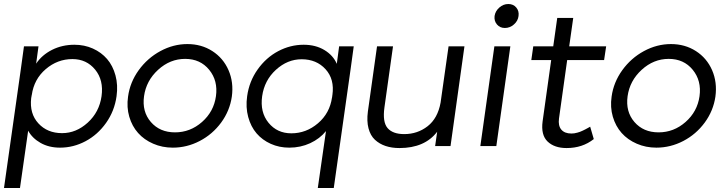

<svg xmlns="http://www.w3.org/2000/svg" viewBox="-20 -732 3634 962"><path d="M172.9 -500 161.1 -413.1Q189.9 -456.5 240.7 -482.2Q291.5 -507.8 353 -507.8Q402.8 -507.8 445.3 -488.8Q487.8 -469.7 516.6 -436.3Q545.4 -402.8 558.6 -354.2Q571.8 -305.7 564 -250Q553.7 -175.8 511.5 -116.2Q469.2 -56.6 408.4 -24.4Q347.7 7.8 280.8 7.8Q225.1 7.8 183.3 -15.9Q141.6 -39.6 121.1 -77.1L80.1 210H0L84 -382.8L100.1 -500ZM136.2 -240.2Q127.4 -162.6 172.4 -113.8Q217.3 -64.9 291 -64.9Q361.8 -64.9 419.7 -117.7Q477.5 -170.4 488.8 -250Q500 -330.1 456.8 -383.1Q413.6 -436 342.8 -436Q268.1 -436 209.2 -385.7Q150.4 -335.4 139.2 -255.9V-256.8Z M621.6 -248Q631.3 -319.8 675 -380.4Q718.8 -440.9 783.7 -476.1Q848.6 -511.2 918.9 -511.2Q989.3 -511.2 1043.9 -476.1Q1098.6 -440.9 1125 -380.4Q1151.4 -319.8 1141.6 -248Q1131.3 -176.8 1088.1 -117.9Q1044.9 -59.1 980.7 -25.6Q916.5 7.8 845.7 7.8Q793 7.8 747.6 -12Q702.1 -31.7 671.9 -65.7Q641.6 -99.6 627.7 -147.2Q613.8 -194.8 621.6 -248ZM701.7 -250Q690.9 -172.9 735.8 -120.8Q780.8 -68.8 856.9 -68.8Q933.1 -68.8 992.2 -120.8Q1051.3 -172.9 1062 -250Q1072.8 -327.6 1028.1 -382.3Q983.4 -437 907.7 -437Q832 -437 772.2 -382.3Q712.4 -327.6 701.7 -250Z M1572.3 210 1613.3 -75.2Q1582.5 -37.1 1534.2 -14.6Q1485.8 7.8 1429.2 7.8Q1379.4 7.8 1336.9 -11.2Q1294.4 -30.3 1265.6 -63.7Q1236.8 -97.2 1223.6 -145.8Q1210.4 -194.3 1218.3 -250Q1228.5 -324.2 1270.8 -383.8Q1313 -443.4 1373.8 -475.6Q1434.6 -507.8 1501.5 -507.8Q1561.5 -507.8 1605.5 -481.2Q1649.4 -454.6 1667.5 -412.1L1679.2 -500H1752.4L1736.3 -382.8L1652.3 210ZM1293.5 -250Q1282.2 -169.9 1325.4 -116.9Q1368.7 -64 1439.5 -64Q1514.2 -64 1573.2 -114.3Q1632.3 -164.6 1643.6 -244.1V-242.2L1645.5 -256.8V-255.9Q1656.7 -335 1611.3 -385Q1565.9 -435.1 1491.2 -435.1Q1420.4 -435.1 1362.5 -382.3Q1304.7 -329.6 1293.5 -250Z M1981.4 9.8Q1942.9 9.8 1912.1 -0.5Q1881.3 -10.7 1858.6 -31.7Q1835.9 -52.7 1826.4 -88.9Q1816.9 -125 1823.2 -172.9L1869.1 -500H1949.2L1906.2 -193.8Q1896 -120.6 1921.9 -90.3Q1947.8 -60.1 2005.4 -60.1Q2071.8 -60.1 2122.6 -99.6Q2173.3 -139.2 2187.5 -217.8L2227.5 -500H2307.1L2237.3 0H2160.2L2170.4 -71.8Q2107.9 9.8 1981.4 9.8Z M2458 -651.9Q2461.9 -676.8 2481.9 -694.3Q2502 -711.9 2526.9 -711.9Q2551.8 -711.9 2566.7 -694.3Q2581.5 -676.8 2578.1 -651.9Q2575.2 -627 2554.9 -609.4Q2534.7 -591.8 2509.8 -591.8Q2484.9 -591.8 2470 -609.4Q2455.1 -627 2458 -651.9ZM2386.7 0 2457 -500H2537.1L2466.8 0Z M2780.8 -138.2Q2775.9 -102.1 2792.5 -82.5Q2809.1 -63 2842.8 -63Q2850.1 -63 2857.4 -64Q2864.7 -64.9 2872.8 -67.4Q2880.9 -69.8 2886 -71.5Q2891.1 -73.2 2900.1 -77.6Q2909.2 -82 2912.1 -83.5Q2915 -85 2925.3 -90.6Q2935.5 -96.2 2937 -97.2L2955.1 -35.2Q2898.4 9.8 2818.8 9.8Q2757.8 9.8 2723.6 -22.9Q2689.5 -55.7 2698.7 -124L2741.7 -431.2H2642.1L2651.9 -500H2752L2772 -642.1H2852.1L2832 -500H3017.1L3006.8 -431.2H2821.8Z M3044.4 -248Q3054.2 -319.8 3097.9 -380.4Q3141.6 -440.9 3206.5 -476.1Q3271.5 -511.2 3341.8 -511.2Q3412.1 -511.2 3466.8 -476.1Q3521.5 -440.9 3547.9 -380.4Q3574.2 -319.8 3564.5 -248Q3554.2 -176.8 3511 -117.9Q3467.8 -59.1 3403.6 -25.6Q3339.4 7.8 3268.6 7.8Q3215.8 7.8 3170.4 -12Q3125 -31.7 3094.7 -65.7Q3064.5 -99.6 3050.5 -147.2Q3036.6 -194.8 3044.4 -248ZM3124.5 -250Q3113.8 -172.9 3158.7 -120.8Q3203.6 -68.8 3279.8 -68.8Q3356 -68.8 3415 -120.8Q3474.1 -172.9 3484.9 -250Q3495.6 -327.6 3450.9 -382.3Q3406.2 -437 3330.6 -437Q3254.9 -437 3195.1 -382.3Q3135.3 -327.6 3124.5 -250Z"/></svg>

Font: Human Sans
Style: Italic
Weight: 400
Italic angle: -8°
Designer: Tim Radville
Foundry: Continuum
Version: Version 1.000;FEAKit 1.0